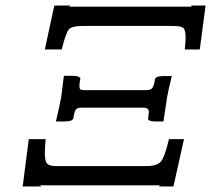

<svg xmlns="http://www.w3.org/2000/svg" viewBox="-20 -670 763 694"><path d="M508.8 -344.2Q522.9 -344.2 529.1 -350.1Q535.2 -356 539.1 -377L540 -383.8Q543 -395 569.8 -395H601.1Q588.9 -347.2 584 -318.8L570.8 -231H542Q514.2 -231 515.1 -242.2L516.1 -249Q518.1 -261.2 518.1 -264.2Q518.1 -281.2 499 -280.8H274.9Q260.7 -280.8 255.4 -275.4Q250 -270 246.1 -249L245.1 -242.2Q242.2 -231 212.9 -231H182.1Q195.3 -286.1 201.2 -318.8L210.9 -396H243.2Q254.4 -396 261.2 -393.6Q268.1 -391.1 269.5 -389.2Q271 -387.2 270 -383.8L269 -377Q267.1 -370.1 267.1 -358.9Q267.1 -349.1 271 -346.7Q274.9 -344.2 286.1 -344.2ZM702.1 -491.2H647.9Q650.9 -518.1 650.9 -535.2Q650.9 -563 641.8 -569.6Q632.8 -576.2 603 -576.2H277.8Q239.7 -576.2 228.8 -563.5Q217.8 -550.8 203.1 -491.2H142.1Q142.1 -492.2 150.1 -528.6Q158.2 -564.9 166.5 -604.5Q174.8 -644 176.8 -649.9H233.9Q233.9 -646 224.1 -646H676.8Q671.9 -646 671.4 -647.9Q670.9 -648.9 671.9 -649.9H723.1Q722.2 -645 702.1 -491.2ZM84 -167H145Q142.1 -134.8 142.1 -117.2Q142.1 -87.4 149.7 -79.1Q157.2 -70.8 176.8 -69.8H509.8Q547.9 -69.8 561.5 -85.9Q575.2 -102.1 590.8 -167H645L606.9 3.9H555.2Q554.2 2 557.1 1Q560.1 0 564 0H118.2Q121.1 0 123.5 0.5Q126 1 127.4 2Q128.9 2.9 127.9 3.9H62Z"/></svg>

Font: Linux Libertine
Style: Semibold Italic
Weight: 600
Italic angle: -11.5°
Designer: Philipp H. Poll
Foundry: Philipp H. Poll
Version: Version 5.1.2 ; ttfautohint (v0.9)